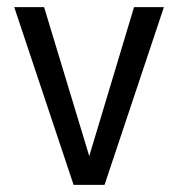

<svg xmlns="http://www.w3.org/2000/svg" viewBox="-20 -520 501 540"><path d="M104 -500 231 -81 357 -500H441L274 0H187L20 -500Z"/></svg>

Font: Epunda Sans
Style: Regular
Weight: 400
Designer: Simon Atzbach
Foundry: typofactur
Version: Version 2.204; ttfautohint (v1.8.4.7-5d5b)